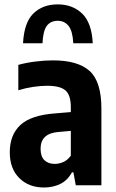

<svg xmlns="http://www.w3.org/2000/svg" viewBox="-20 -824 518 854"><path d="M175.5 10Q108 10 65.8 -32Q23.5 -74 23.5 -146.5Q23.5 -224 70.5 -267.8Q117.5 -311.5 223.5 -319.5L295 -325.5V-347.5Q295 -401.5 271 -422Q247 -442.5 189.5 -442.5Q161 -442.5 127.2 -437.5Q93.5 -432.5 61.5 -422.5V-535.5Q95.5 -545 137 -550.2Q178.5 -555.5 215.5 -555.5Q326.5 -555.5 378.8 -508.2Q431 -461 431 -341V0H317L306.5 -57.5H300Q280.5 -21.5 248 -5.8Q215.5 10 175.5 10ZM160.5 -162.5Q160.5 -128 177.5 -111.5Q194.5 -95 224 -95Q241.5 -95 260.5 -102.8Q279.5 -110.5 295 -131.5V-242L239.5 -237Q160.5 -230.5 160.5 -162.5ZM82.5 -631.5Q87 -723 128.2 -763.8Q169.5 -804.5 237 -804.5Q302.5 -804.5 345.2 -763.8Q388 -723 392.5 -631.5H306Q303 -686.5 284.8 -709Q266.5 -731.5 237 -731.5Q205 -731.5 188.2 -709Q171.5 -686.5 169 -631.5Z"/></svg>

Font: Encode Sans Condensed
Style: Bold
Weight: 700
Width: 3
Designer: Multiple Designers
Foundry: Impallari Type
Version: Version 3.000; ttfautohint (v1.8.3) -l 8 -r 50 -G 200 -x 14 